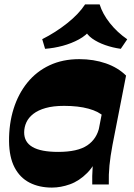

<svg xmlns="http://www.w3.org/2000/svg" viewBox="-20 -836 609 870"><path d="M451.8 -307Q427.8 -330.8 381.3 -343.5Q334.8 -356.3 270.5 -356.3Q221.5 -356.3 187.1 -346.6Q152.8 -337 131.1 -320.1Q109.5 -303.3 99.6 -281.8Q89.7 -260.3 89.5 -236.5Q89.2 -192 127.4 -169.9Q165.5 -147.7 243.7 -147.7Q332 -147.7 375.8 -177.5Q419.5 -207.2 430.5 -262.5L434.3 -152.7Q411.8 -89.3 375.3 -52.5Q338.8 -15.8 297 -0.9Q255.3 14 215.3 14Q157.5 14 113.9 -8.4Q70.3 -30.8 46 -77.3Q21.8 -123.8 21 -195.5Q20.3 -275 41.6 -343Q63 -411 104 -461.6Q145 -512.2 204.4 -540.1Q263.8 -568 339 -568Q404.5 -568 459.6 -548.9Q514.7 -529.7 551.2 -493.5ZM398 0Q397 -38 399.8 -78.7Q402.5 -119.5 410.3 -161L476 -498.8L551.2 -493.5L489.7 -179Q480 -127.3 476 -86.5Q472 -45.8 473 0ZM184.3 -614.8 171.3 -658.5Q231.5 -688.7 284.4 -730.7Q337.3 -772.7 365.5 -816H431.5Q444.7 -773.2 477.7 -731.5Q510.7 -689.7 556.5 -658L527.3 -614.8Q490.8 -619.8 456.6 -631.8Q422.5 -643.8 397.6 -661.5Q372.8 -679.3 363.5 -703H391.8Q371.3 -675.8 337.6 -657.5Q304 -639.3 264.3 -628.5Q224.5 -617.8 184.3 -614.8Z"/></svg>

Font: Savate ExtraLight
Style: Italic
Weight: 200
Italic angle: -11°
Designer: Max Esnée
Foundry: Plomb Type
Version: Version 2.000